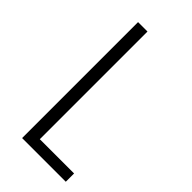

<svg xmlns="http://www.w3.org/2000/svg" viewBox="-224 -775 836 836"><g transform="rotate(45 194.0 -357.0)"><path d="M96 -714H154V-51H365V0H96Z"/></g></svg>

Font: Noto Sans Armenian Light
Style: Regular
Weight: 300
Designer: Monotype Design team
Foundry: Monotype Imaging Inc.
Version: Version 1.000